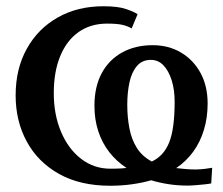

<svg xmlns="http://www.w3.org/2000/svg" viewBox="-20 -583 714 614"><path d="M332.5 11Q236 11 168.5 -27Q101 -65 65.5 -130.5Q30 -196 30 -278Q30 -363 65.8 -427.2Q101.5 -491.5 164.8 -527.2Q228 -563 311 -563Q357.5 -563 383.5 -554Q409.5 -545 420 -537.5L401 -492Q389.5 -499 372.8 -503.2Q356 -507.5 322.5 -507.5Q270 -507.5 231.8 -480.8Q193.5 -454 172.8 -404Q152 -354 152 -285Q152 -216.5 175.2 -161.5Q198.5 -106.5 239.5 -75Q280.5 -43.5 333 -43.5Q345 -43.5 354 -43.8Q363 -44 370 -44.5Q377 -45 384.5 -46Q352.5 -67 329.5 -96.5Q306.5 -126 294.2 -163.5Q282 -201 282 -244.5Q282 -305.5 305.2 -348.8Q328.5 -392 370.5 -415.2Q412.5 -438.5 468.5 -438.5Q519 -438.5 558.8 -415Q598.5 -391.5 621.2 -349.8Q644 -308 644 -252Q644 -207 632.2 -168Q620.5 -129 598 -98Q575.5 -67 543.5 -45.5Q556 -44 572.8 -42.5Q589.5 -41 607 -41Q623 -41.5 636.8 -43.2Q650.5 -45 658.5 -46.5L655.5 3.5Q649 5 635.2 6.5Q621.5 8 606.2 9.2Q591 10.5 580 10.5Q548.5 10.5 519.2 6Q490 1.5 463.5 -6.5Q436 1.5 402.5 6.2Q369 11 332.5 11ZM465.5 -66.5Q504 -84.5 521.2 -128Q538.5 -171.5 538.5 -258Q538.5 -296 529 -326.2Q519.5 -356.5 502.8 -374Q486 -391.5 462.5 -391.5Q434.5 -391.5 417.8 -371.8Q401 -352 394 -319.5Q387 -287 387 -248Q387 -208 393.8 -172.8Q400.5 -137.5 417.5 -110.2Q434.5 -83 465.5 -66.5Z"/></svg>

Font: Merriweather 36pt SemiBold
Style: Regular
Weight: 600
Version: Version 2.100